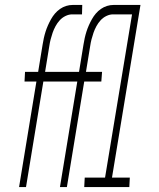

<svg xmlns="http://www.w3.org/2000/svg" viewBox="-20 -755 640 775"><path d="M57 0 127 -426H79L81 -465H134L152 -575Q154 -588 157 -601.5Q160 -615 164 -627.5Q168 -640 173.5 -652.5Q179 -665 186 -677.5Q193 -690 202 -700.5Q211 -711 222.5 -719Q234 -727 247 -731Q260 -735 273 -735H312L311 -697H271Q258 -697 244.5 -690.5Q231 -684 221 -673Q211 -662 204 -649Q197 -636 192.5 -623Q188 -610 184.5 -596.5Q181 -583 179 -569L162 -465H266L264 -426H155L85 0ZM222 0 292 -426H244L246 -465H299L317 -575Q319 -588 322 -601.5Q325 -615 329 -627.5Q333 -640 338.5 -652.5Q344 -665 351 -677.5Q358 -690 367 -700.5Q376 -711 387.5 -719Q399 -727 412 -731Q425 -735 438 -735H477L476 -697H436Q423 -697 409.5 -690.5Q396 -684 386 -673Q376 -662 369 -649Q362 -636 357.5 -623Q353 -610 349.5 -596.5Q346 -583 344 -569L327 -465H392L389 -426H320L250 0ZM320 0 322 -38H404L513 -697H441L443 -735H547L432 -38H504L502 0Z"/></svg>

Font: Iosevka XLt Ex Obl
Style: Regular
Weight: 200
Width: 7
Italic angle: -9°
Monospace: yes
Designer: Belleve Invis
Foundry: Belleve Invis
Version: Version 32.5.0; ttfautohint (v1.8.4)